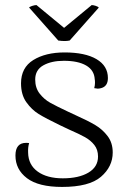

<svg xmlns="http://www.w3.org/2000/svg" viewBox="-20 -725 505 758"><path d="M41 -111Q41 -161 83 -161Q91 -161 95 -160Q90 -144 91 -122Q92 -74 129 -47.5Q166 -21 228 -21Q291 -21 329 -43.5Q367 -66 367 -107Q367 -134 352.5 -152.5Q338 -171 315.5 -183.5Q293 -196 254 -213L218 -230Q160 -258 132.5 -275Q105 -292 84 -321.5Q63 -351 63 -396Q63 -458 111.5 -488Q160 -518 235 -518Q316 -518 361 -491.5Q406 -465 406 -417Q406 -384 379 -377Q371 -375 366 -375Q362 -375 352 -377Q355 -388 355 -398Q355 -408 354 -412Q352 -448 320 -466.5Q288 -485 232 -485Q183 -485 151 -467Q119 -449 119 -411Q119 -378 136.5 -355.5Q154 -333 178 -319.5Q202 -306 251 -283L279 -270Q328 -248 356.5 -231Q385 -214 405 -187.5Q425 -161 425 -123Q425 -67 378.5 -27Q332 13 225 13Q132 13 86.5 -21.5Q41 -56 41 -111ZM233 -615 342 -705Q348 -705 357.5 -702Q367 -699 370 -695L255 -565Q245 -563 235 -563Q224 -563 210 -565L95 -695Q96 -698 106.5 -701.5Q117 -705 124 -705Z"/></svg>

Font: Arima Madurai Light
Style: Regular
Weight: 300
Designer: Joana Correia and Natanael Gama
Foundry: NDISCOVER
Version: Version 1.020